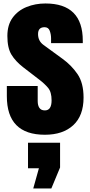

<svg xmlns="http://www.w3.org/2000/svg" viewBox="-20 -760 515 1094"><path d="M235.8 7.8Q19 7.8 19 -211.9V-270H194.8V-184.1Q194.8 -159.2 204.6 -145Q214.4 -130.9 235.8 -130.9Q273.9 -130.9 273.9 -188Q273.9 -235.8 253.9 -259.5Q233.9 -283.2 205.1 -305.2L111.8 -377Q67.9 -411.1 44.9 -449.2Q22 -487.3 22 -555.2Q22 -618.2 52 -659.2Q82 -700.2 131.6 -720.2Q181.2 -740.2 238.8 -740.2Q451.7 -740.2 451.7 -527.8V-514.2H271V-542Q271 -564 263.4 -584.5Q255.9 -605 233.9 -605Q196.8 -605 196.8 -565.9Q196.8 -526.4 228 -503.9L336.4 -424.8Q387.2 -388.2 421.6 -337.9Q456.1 -287.6 456.1 -204.1Q456.1 -100.6 397.2 -46.4Q338.4 7.8 235.8 7.8ZM169.4 314 201.7 198.7H139.6V53.2H322.3V194.3L272.5 314Z"/></svg>

Font: Anton SC
Style: Regular
Weight: 400
Designer: Vernon Adams
Foundry: Vernon Adams
Version: Version 2.116; ttfautohint (v1.8.4.7-5d5b)